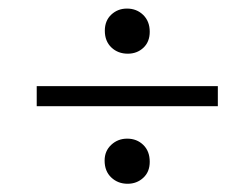

<svg xmlns="http://www.w3.org/2000/svg" viewBox="-20 -537 550 457"><path d="M284.2 -409.2Q260.7 -409.2 245.1 -424.1Q229.5 -439 229.5 -463.9Q229.5 -487.8 244.9 -502.2Q260.3 -516.6 282.2 -516.6Q305.2 -516.6 320.8 -501.5Q336.4 -486.3 336.4 -461.4Q336.4 -437.5 321.3 -423.3Q306.2 -409.2 284.2 -409.2ZM67.4 -284.2V-332H498.5V-284.2ZM283.7 -99.6Q260.7 -99.6 244.9 -114.5Q229 -129.4 229 -154.8Q229 -177.7 244.9 -192.4Q260.7 -207 282.7 -207Q305.7 -207 321 -192.1Q336.4 -177.2 336.4 -151.9Q336.4 -127.9 321 -113.8Q305.7 -99.6 283.7 -99.6Z"/></svg>

Font: Elstob 10pt Medium
Style: Italic
Weight: 500
Italic angle: -20°
Designer: Peter S. Baker
Version: Version 1.015